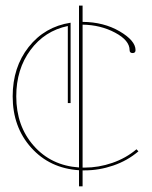

<svg xmlns="http://www.w3.org/2000/svg" viewBox="-20 -640 540 680"><path d="M230 -559.6V-274.9H220.2V-547.9Q138.2 -530.8 87.9 -462.9Q37.6 -395 37.6 -298.8Q37.6 -193.8 99.4 -123.8Q161.1 -53.7 259.8 -46.9V-620.1H272.5V-562.5Q347.2 -562 403.6 -529.1Q460 -496.1 460 -462.4Q460 -452.1 449.7 -452.1Q439 -452.1 439 -462.4Q439 -497.1 387.5 -524.4Q335.9 -551.8 272.5 -552.7V-46.4H279.8Q329.1 -46.4 377.4 -63Q425.8 -79.6 463.4 -111.3L470.2 -104Q431.2 -70.8 381.1 -53.7Q331.1 -36.6 279.8 -36.6H272.5V20H259.8V-37.1Q156.2 -43.9 90.6 -116.9Q24.9 -189.9 24.9 -298.8Q24.9 -401.9 81.5 -473.6Q138.2 -545.4 230 -559.6Z"/></svg>

Font: ZnikomitNo25
Style: Regular
Weight: 100
Designer: gluk
Foundry: gluk
Version: Version 0.56